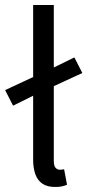

<svg xmlns="http://www.w3.org/2000/svg" viewBox="-29 -732 347 764"><path d="M23 -311.5 -8.6 -373.5 109.9 -428.6 172.2 -457.2 266.9 -503.5 298.6 -441.5 177.1 -385.5 114.8 -356.9ZM190.2 12Q159.2 12 140 -0.9Q120.7 -13.9 111.8 -38.3Q102.9 -62.7 102.9 -97.4V-712.2H185.1V-91.4Q185.1 -71.7 192.3 -64.1Q199.5 -56.5 209.5 -56.5Q213.1 -56.5 216.6 -57Q220.1 -57.5 226.1 -58.5L237.7 2.9Q229.2 7.2 217.4 9.6Q205.5 12 190.2 12Z"/></svg>

Font: Source Sans 3 Variable
Style: Regular
Weight: 200
Designer: Paul D. Hunt
Foundry: Adobe Systems Incorporated
Version: Version 3.026